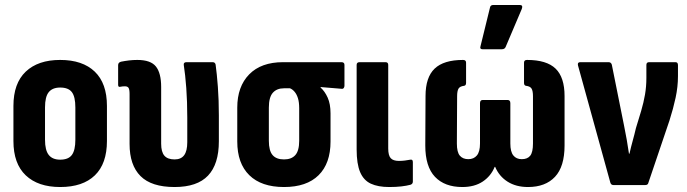

<svg xmlns="http://www.w3.org/2000/svg" viewBox="-20 -744 2764 772"><path d="M222 8Q133 8 83.5 -39Q34 -86 34 -177V-318Q34 -409 83.5 -456Q133 -503 222 -503Q312 -503 361 -456Q410 -409 410 -318V-177Q410 -86 361.5 -39Q313 8 222 8ZM222 -102Q255 -102 269 -121Q283 -140 283 -182V-312Q283 -355 269 -373.5Q255 -392 222 -392Q191 -392 176 -373.5Q161 -355 161 -312V-182Q161 -140 176 -121Q191 -102 222 -102Z M682 8Q589 8 545 -36Q501 -80 501 -165V-366Q501 -384 497 -390.5Q493 -397 482 -397Q477 -397 472.5 -396.5Q468 -396 463 -395Q455 -393 455 -403V-482Q455 -493 467 -496Q482 -499 498.5 -501Q515 -503 532 -503Q586 -503 607 -476.5Q628 -450 628 -394V-166Q628 -133 641 -118Q654 -103 682 -103Q708 -103 720.5 -120Q733 -137 733 -172V-271Q733 -336 729 -390Q725 -444 719 -482Q717 -494 730 -494H835Q845 -494 847 -484Q852 -448 856 -395Q860 -342 860 -280V-176Q860 -84 816.5 -38Q773 8 682 8Z M1122 8Q1031 8 982.5 -39.5Q934 -87 934 -175V-311Q934 -396 982 -445Q1030 -494 1118 -494H1353Q1365 -494 1365 -483V-399Q1365 -394 1362 -390Q1359 -386 1353 -387L1269 -394V-392Q1286 -377 1297.5 -351.5Q1309 -326 1309 -288V-175Q1309 -87 1261 -39.5Q1213 8 1122 8ZM1122 -103Q1152 -103 1167.5 -120.5Q1183 -138 1183 -178V-309Q1183 -333 1178 -349Q1173 -365 1164.5 -375Q1156 -385 1146 -389H1122Q1093 -389 1077 -371Q1061 -353 1061 -311V-178Q1061 -138 1076 -120.5Q1091 -103 1122 -103Z M1545 8Q1500 8 1471 -5.5Q1442 -19 1428 -52Q1414 -85 1414 -143V-483Q1414 -494 1426 -494H1530Q1541 -494 1541 -483V-147Q1541 -119 1551 -108Q1561 -97 1584 -97Q1596 -97 1608 -98.5Q1620 -100 1630 -102Q1640 -104 1640 -92V-14Q1640 -4 1630 -1Q1615 3 1594 5.5Q1573 8 1545 8Z M1839 8Q1768 8 1729 -33Q1690 -74 1690 -159L1691 -358Q1691 -433 1727.5 -468Q1764 -503 1842 -503Q1854 -503 1854 -492V-411Q1854 -400 1846 -399Q1829 -397 1823.5 -387.5Q1818 -378 1818 -357L1817 -167Q1817 -132 1829 -118Q1841 -104 1863 -104Q1885 -104 1897.5 -119Q1910 -134 1910 -167V-329Q1910 -342 1921 -342H2021Q2032 -342 2032 -329V-167Q2032 -134 2044 -119Q2056 -104 2078 -104Q2101 -104 2112 -118Q2123 -132 2123 -167V-357Q2123 -378 2117.5 -387.5Q2112 -397 2095 -399Q2087 -400 2087 -411V-492Q2087 -503 2099 -503Q2178 -503 2214 -468Q2250 -433 2250 -358V-159Q2250 -74 2211.5 -33Q2173 8 2103 8Q2055 8 2021 -13.5Q1987 -35 1971 -73H1969Q1954 -36 1921 -14Q1888 8 1839 8ZM1920 -546Q1908 -546 1912 -558L1950 -713Q1951 -719 1954.5 -721.5Q1958 -724 1964 -724H2070Q2084 -724 2078 -708L2013 -555Q2009 -546 1998 -546Z M2446 0Q2437 0 2434 -10L2304 -481Q2301 -494 2313 -494H2427Q2437 -494 2440 -484L2489 -240Q2495 -211 2500 -182.5Q2505 -154 2509 -126H2511Q2517 -153 2524 -178Q2531 -203 2537 -229L2558 -298Q2568 -332 2573.5 -364Q2579 -396 2579 -431V-483Q2579 -494 2590 -494H2696Q2706 -494 2706 -482V-438Q2706 -395 2696.5 -351Q2687 -307 2672 -260L2587 -9Q2585 0 2575 0Z"/></svg>

Font: Sofia Sans Condensed ExtraBold
Style: Regular
Weight: 800
Designer: Botio Nikoltchev, Ani Petrova
Foundry: lettersoup
Version: Version 4.101